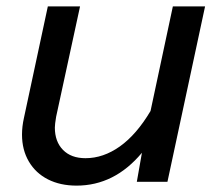

<svg xmlns="http://www.w3.org/2000/svg" viewBox="-20 -570 690 602"><path d="M152 -170Q152 -126 177.5 -100Q203 -74 248 -74Q304 -74 356 -111Q408 -148 452 -222L522 -550H623L505 0H409L425 -91Q339 12 220 12Q169 12 130.5 -7.5Q92 -27 70.5 -63.5Q49 -100 49 -148Q49 -173 55 -200L130 -550H231L156 -204Q152 -180 152 -170Z"/></svg>

Font: Azeret Mono
Style: Italic
Weight: 400
Italic angle: -12°
Designer: Martin Vácha
Foundry: Displaay
Version: Version 1.000; Glyphs 3.0.3, build 3074